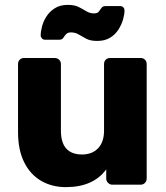

<svg xmlns="http://www.w3.org/2000/svg" viewBox="-20 -758 681 788"><path d="M250 10Q193 10 148.5 -16Q104 -42 79 -92.5Q54 -143 54 -216V-495Q54 -506 61 -513Q68 -520 79 -520H204Q215 -520 222.5 -513Q230 -506 230 -495V-222Q230 -124 317 -124Q358 -124 382.5 -149.5Q407 -175 407 -222V-495Q407 -506 414 -513Q421 -520 432 -520H557Q568 -520 575 -513Q582 -506 582 -495V-25Q582 -15 575 -7.5Q568 0 557 0H441Q431 0 423.5 -7.5Q416 -15 416 -25V-63Q390 -27 348.5 -8.5Q307 10 250 10ZM379 -590Q351 -590 334 -599Q317 -608 303 -616.5Q289 -625 271 -625Q258 -625 251.5 -618Q245 -611 240 -603Q235 -595 224 -595H164Q157 -595 152 -600.5Q147 -606 147 -612Q147 -628 152.5 -649.5Q158 -671 171 -691Q184 -711 205.5 -724.5Q227 -738 258 -738Q286 -738 303.5 -729Q321 -720 335 -711.5Q349 -703 366 -703Q380 -703 385.5 -710.5Q391 -718 396.5 -725.5Q402 -733 413 -733H473Q481 -733 486 -728Q491 -723 491 -715Q491 -699 485 -678Q479 -657 466 -636.5Q453 -616 431.5 -603Q410 -590 379 -590Z"/></svg>

Font: DVN-Rubik
Style: Bold
Weight: 700
Designer: Hubert and Fischer
Foundry: Hubert & Fischer
Version: Version 2.102